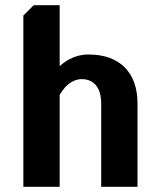

<svg xmlns="http://www.w3.org/2000/svg" viewBox="-20 -720 615 740"><path d="M70 0V-660L110 -700H210V-465Q220 -475 239 -487Q279 -510 320 -510Q411 -510 460.5 -460.5Q510 -411 510 -320V0H370V-320Q370 -367 350 -391Q330 -415 295 -415Q262 -415 232 -385Q222 -373 210 -355V0Z"/></svg>

Font: Scada
Style: Bold
Weight: 700
Designer: Jovanny Lemonad
Foundry: Jovanny Lemonad
Version: Version 4.100;PS 004.100;hotconv 1.0.88;makeotf.lib2.5.64775